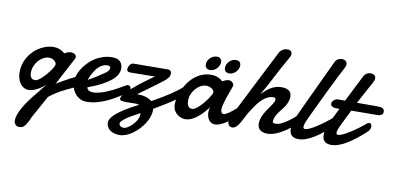

<svg xmlns="http://www.w3.org/2000/svg" viewBox="-83 -908 3002 1461"><g transform="rotate(10 1418.0 -178.0)"><path d="M277.8 -355Q299.3 -355 315.4 -349.6Q331.5 -344.2 342.8 -337.9Q355.5 -330.1 365.2 -320.8Q372.1 -325.2 379.9 -329.1Q386.7 -332.5 395 -335.2Q403.3 -337.9 411.6 -337.9Q433.1 -337.9 444.8 -329.1Q456.5 -320.3 456.5 -308.1Q456.5 -301.8 453.1 -295.4L338.9 -79.1L348.1 -87.4Q405.8 -121.1 442.9 -140.4Q480 -159.7 502 -168.9Q523.9 -178.2 533.4 -180.4Q543 -182.6 545.4 -182.6Q556.6 -182.6 562.7 -174.1Q568.8 -165.5 568.8 -152.8Q568.8 -138.7 560.8 -124Q552.7 -109.4 536.1 -103Q514.2 -91.8 484.9 -78.9Q455.6 -65.9 423.8 -50.3Q392.1 -34.7 360.1 -15.4Q328.1 3.9 300.3 27.3L205.6 198.7Q193.8 226.6 184.3 244.1Q174.8 261.7 165.5 272Q156.2 282.2 146.5 286.1Q136.7 290 124 290Q105 290 94 276.9Q83 263.7 83 245.1Q83 225.6 92.3 199.7Q101.6 173.8 118.4 143.8Q135.3 113.8 159.2 80.8Q183.1 47.9 212.4 13.7L272.9 -63.5Q254.4 -46.4 236.3 -34.2Q218.3 -22 201.7 -14.4Q185.1 -6.8 170.7 -3.4Q156.2 0 145.5 0Q126 0 109.4 -9Q92.8 -18.1 80.8 -34.2Q68.8 -50.3 62 -72.3Q55.2 -94.2 55.2 -120.1Q55.2 -173.8 75.9 -217.3Q96.7 -260.7 129.2 -291.3Q161.6 -321.8 200.9 -338.4Q240.2 -355 277.8 -355ZM259.3 -269Q236.3 -269 214.8 -257.6Q193.4 -246.1 176.8 -227.3Q160.2 -208.5 150.4 -184.1Q140.6 -159.7 140.6 -133.8Q140.6 -126 141.8 -116.9Q143.1 -107.9 147.2 -100.1Q151.4 -92.3 159.4 -87.2Q167.5 -82 181.6 -82Q191.9 -82 205.8 -91.1Q219.7 -100.1 234.6 -114Q249.5 -127.9 263.7 -144.8Q277.8 -161.6 289.3 -177.7Q300.8 -193.8 307.6 -206.8Q314.5 -219.7 314.5 -226.1Q314.5 -236.8 308.6 -244.9Q302.7 -252.9 294.2 -258.3Q285.6 -263.7 276.1 -266.4Q266.6 -269 259.3 -269Z M713.9 -288.1Q711.4 -288.6 709.5 -288.6Q707.5 -288.6 705.1 -288.6Q686.5 -288.6 670.4 -281.2Q654.3 -273.9 640.9 -262Q627.4 -250 616.9 -234.9Q606.4 -219.7 598.1 -204.8Q589.8 -189.9 584.2 -176.3Q578.6 -162.6 575.7 -153.3Q592.8 -162.1 611.1 -173.3Q629.4 -184.6 645.5 -194.8Q661.6 -205.1 673.6 -213.4Q685.5 -221.7 690.4 -224.6Q712.4 -238.3 720.7 -250.2Q729 -262.2 729 -271Q729 -278.3 724.4 -282.7Q719.7 -287.1 713.9 -288.1ZM731.4 -355.5Q772 -355.5 792 -335.9Q812 -316.4 812 -281.7Q812 -261.2 801.3 -238.8Q790.5 -216.3 764.2 -193.1Q737.8 -169.9 693.6 -145.8Q649.4 -121.6 583 -97.2Q585.4 -83 598.1 -75Q610.8 -66.9 631.8 -66.9Q654.3 -66.9 679.9 -73.5Q705.6 -80.1 730.7 -90.3Q755.9 -100.6 779.8 -112.5Q803.7 -124.5 823 -135.3Q842.3 -146 855.2 -153.8Q868.2 -161.6 872.6 -163.6Q877 -166.5 880.6 -167Q884.3 -167.5 887.2 -167.5Q893.1 -167.5 897 -164.8Q900.9 -162.1 903.6 -158.4Q906.2 -154.8 907.2 -150.6Q908.2 -146.5 908.2 -143.6Q908.2 -139.2 907.2 -133.1Q906.2 -127 899.9 -119.1Q897.5 -116.7 883.5 -106Q869.6 -95.2 847.7 -80.6Q825.7 -65.9 796.6 -49.6Q767.6 -33.2 735.1 -19.5Q702.6 -5.9 667.5 3.2Q632.3 12.2 598.1 12.2Q568.8 12.2 546.1 1Q523.4 -10.3 507.6 -29.3Q491.7 -48.3 483.4 -73.2Q475.1 -98.1 475.1 -125.5Q475.1 -146.5 483.4 -171.6Q491.7 -196.8 507.3 -222.2Q522.9 -247.6 545.7 -271.7Q568.4 -295.9 596.7 -314.5Q625 -333 658.9 -344.2Q692.9 -355.5 731.4 -355.5Z M1015.6 41Q1015.6 37.1 1015.6 33.4Q1015.6 29.8 1015.1 25.9Q981 43.5 954.3 59.1Q927.7 74.7 909.4 87.9Q891.1 101.1 881.6 111.6Q872.1 122.1 872.1 128.4Q872.1 141.1 881.6 149.7Q891.1 158.2 908.2 158.2Q921.4 158.2 939.5 147.2Q957.5 136.2 974.1 119.1Q990.7 102.1 1002.7 81.3Q1014.6 60.5 1015.6 41ZM1311.5 -232.4Q1315.4 -235.8 1319.6 -236.6Q1323.7 -237.3 1327.6 -237.8Q1338.9 -237.8 1347.7 -229Q1356.4 -220.2 1356.4 -210Q1356.4 -205.6 1354.7 -202.1Q1353 -198.7 1349.6 -194.8Q1334 -177.2 1312.3 -159.2Q1290.5 -141.1 1261 -120.6Q1231.4 -100.1 1192.9 -76.2Q1154.3 -52.2 1104.5 -22.9Q1104.5 -20 1104.7 -16.8Q1105 -13.7 1105 -10.3Q1105 14.6 1095.5 41Q1085.9 67.4 1069.6 92.8Q1053.2 118.2 1031.5 140.9Q1009.8 163.6 985.6 180.7Q961.4 197.8 936 207.8Q910.6 217.8 887.2 217.8Q863.8 217.8 844.5 212.2Q825.2 206.5 811.5 196Q797.9 185.5 790.5 171.1Q783.2 156.7 783.2 139.2Q783.2 123 794.9 104.5Q806.6 85.9 832 64.7Q857.4 43.5 897.5 18.8Q937.5 -5.9 993.7 -34.7Q985.4 -38.1 976.3 -38.6Q967.3 -39.1 959 -39.1Q947.8 -39.1 933.1 -38.6Q918.5 -38.1 903.3 -38.1Q891.6 -38.1 880.9 -38.6Q870.1 -39.1 861.6 -40.5Q853 -42 848.1 -45.2Q843.3 -48.3 843.3 -53.7Q843.3 -64 848.6 -75Q854 -85.9 868.4 -101.3Q882.8 -116.7 907.5 -138.4Q932.1 -160.2 970.7 -191.4L1074.7 -268.1Q1071.3 -268.1 1021.5 -266.6Q971.7 -265.1 882.3 -265.1Q869.6 -265.1 863.8 -272Q857.9 -278.8 857.9 -285.2Q858.4 -292.5 861.1 -301.3Q863.8 -310.1 868.7 -317.6Q873.5 -325.2 880.6 -330.6Q887.7 -335.9 897 -335.9Q906.7 -335.9 928.7 -336.2Q950.7 -336.4 978.5 -336.4Q1006.3 -336.4 1036.6 -336.9Q1066.9 -337.4 1093.3 -337.4Q1119.6 -337.4 1138.7 -337.6Q1157.7 -337.9 1163.6 -337.9Q1172.4 -337.9 1177.7 -335Q1183.1 -332 1186 -327.6Q1189 -323.2 1189.9 -318.1Q1190.9 -313 1190.9 -308.6Q1190.9 -299.8 1187.3 -291Q1183.6 -282.2 1175.5 -272.5Q1167.5 -262.7 1154.3 -251.7Q1141.1 -240.7 1122.6 -227.1Q1119.1 -224.6 1110.6 -218.3Q1102.1 -211.9 1090.3 -203.4Q1078.6 -194.8 1064.7 -184.6Q1050.8 -174.3 1037.1 -164.1Q1004.4 -140.1 965.3 -111.3H975.6Q1006.8 -111.3 1034.2 -102.5Q1061.5 -93.8 1080.1 -78.6Q1121.6 -101.6 1156 -122.1Q1190.4 -142.6 1218.5 -161.4Q1246.6 -180.2 1269.5 -197.8Q1292.5 -215.3 1311.5 -232.4Z M1474.1 -266.6Q1451.2 -266.6 1429.7 -254.9Q1408.2 -243.2 1391.6 -224.1Q1375 -205.1 1365.2 -181.4Q1355.5 -157.7 1355.5 -133.8Q1355.5 -124 1356.7 -113.5Q1357.9 -103 1362.3 -94.2Q1366.7 -85.4 1374.8 -79.6Q1382.8 -73.7 1396.5 -73.7Q1407.2 -73.7 1421.6 -83.3Q1436 -92.8 1451.4 -107.7Q1466.8 -122.6 1481.4 -140.4Q1496.1 -158.2 1507.8 -175.3Q1519.5 -192.4 1526.9 -206.1Q1534.2 -219.7 1534.2 -226.1Q1534.2 -235.4 1527.8 -242.9Q1521.5 -250.5 1512.2 -255.9Q1502.9 -261.2 1492.4 -263.9Q1481.9 -266.6 1474.1 -266.6ZM1812.5 -140.6Q1803.7 -132.3 1789.1 -117.7Q1774.4 -103 1755.6 -85.9Q1736.8 -68.8 1715.6 -51.5Q1694.3 -34.2 1672.1 -20Q1649.9 -5.9 1628.4 3.2Q1606.9 12.2 1587.9 12.2Q1570.8 12.2 1558.6 4.9Q1546.4 -2.4 1538.3 -14.2Q1530.3 -25.9 1526.4 -40.8Q1522.5 -55.7 1522.5 -71.3Q1522.5 -81.5 1523.9 -91.6Q1525.4 -101.6 1528.8 -110.4Q1513.7 -89.8 1494.4 -68.1Q1475.1 -46.4 1452.9 -28.6Q1430.7 -10.7 1406.5 0.7Q1382.3 12.2 1357.4 12.2Q1344.7 12.2 1327.9 7.1Q1311 2 1295.9 -9.8Q1280.8 -21.5 1270.5 -40Q1260.3 -58.6 1260.3 -85.4Q1260.3 -105.5 1266.4 -133.3Q1272.5 -161.1 1284.9 -191.2Q1297.4 -221.2 1316.7 -250.5Q1335.9 -279.8 1362.3 -303Q1388.7 -326.2 1422.4 -340.6Q1456.1 -355 1497.6 -355Q1519 -355 1535.2 -349.6Q1551.3 -344.2 1562.5 -337.9Q1575.2 -330.1 1585 -320.8Q1593.3 -325.2 1602.1 -329.1Q1609.4 -332.5 1617.4 -335.2Q1625.5 -337.9 1631.3 -337.9Q1649.9 -337.9 1661.6 -327.6Q1673.3 -317.4 1673.3 -305.2Q1673.3 -301.8 1672.9 -299.8Q1670.4 -290.5 1665.3 -276.4Q1660.2 -262.2 1653.8 -244.9Q1647.5 -227.5 1640.9 -208.7Q1634.3 -189.9 1628.9 -171.9Q1623.5 -153.8 1620.1 -137.9Q1616.7 -122.1 1616.7 -110.8Q1616.7 -96.2 1621.6 -86.7Q1626.5 -77.1 1638.2 -77.1Q1645.5 -77.1 1655.5 -81.8Q1665.5 -86.4 1677.2 -94.2Q1689 -102.1 1701.4 -112.1Q1713.9 -122.1 1725.6 -132.3Q1752.9 -156.7 1783.7 -188Q1791.5 -194.3 1798.8 -194.3Q1808.6 -194.3 1815.2 -184.8Q1821.8 -175.3 1821.8 -163.6Q1821.8 -149.9 1812.5 -140.6ZM1550.8 -450.7Q1548.3 -438.5 1541.5 -427.2Q1534.7 -416 1525.1 -407.5Q1515.6 -398.9 1503.7 -393.8Q1491.7 -388.7 1479.5 -388.7Q1461.4 -388.7 1450.9 -398.7Q1440.4 -408.7 1440.4 -425.3Q1440.4 -440.4 1446.8 -453.9Q1453.1 -467.3 1463.4 -477.1Q1473.6 -486.8 1487.1 -492.7Q1500.5 -498.5 1514.6 -498.5Q1532.7 -498.5 1542.2 -488.5Q1551.8 -478.5 1551.8 -461.9Q1551.8 -459.5 1551.5 -456.5Q1551.3 -453.6 1550.8 -450.7ZM1698.7 -450.7Q1696.3 -438.5 1689.5 -427.2Q1682.6 -416 1673.1 -407.5Q1663.6 -398.9 1651.6 -393.8Q1639.6 -388.7 1627.4 -388.7Q1609.4 -388.7 1598.9 -398.7Q1588.4 -408.7 1588.4 -425.3Q1588.4 -440.4 1594.7 -453.9Q1601.1 -467.3 1611.3 -477.1Q1621.6 -486.8 1635 -492.7Q1648.4 -498.5 1662.6 -498.5Q1680.7 -498.5 1690.2 -488.5Q1699.7 -478.5 1699.7 -461.9Q1699.7 -459.5 1699.5 -456.5Q1699.2 -453.6 1698.7 -450.7Z M1703.1 -77.1Q1714.8 -102.1 1730 -132.6Q1745.1 -163.1 1760.5 -193.1Q1775.9 -223.1 1789.6 -250.2Q1803.2 -277.3 1812.5 -296.4L1973.6 -613.3Q1976.6 -619.6 1982.7 -625.5Q1988.8 -631.3 1996.6 -636Q2004.4 -640.6 2013.2 -643.3Q2022 -646 2030.8 -646Q2052.2 -646 2060.5 -637.9Q2068.8 -629.9 2068.8 -618.2Q2068.8 -607.4 2063.5 -595.5Q2058.1 -583.5 2051.3 -573.2Q2029.8 -536.6 2010 -499.3Q1990.2 -461.9 1970.5 -424.1Q1950.7 -386.2 1930.7 -348.9Q1910.6 -311.5 1888.7 -274.9Q1902.3 -288.1 1917.7 -302.2Q1933.1 -316.4 1951.2 -328.1Q1969.2 -339.8 1990.7 -347.4Q2012.2 -355 2038.6 -355Q2054.2 -355 2068.4 -352.1Q2082.5 -349.1 2093.3 -342.5Q2104 -335.9 2110.4 -324.5Q2116.7 -313 2116.7 -296.4Q2116.7 -274.4 2110.1 -256.1Q2103.5 -237.8 2093.3 -221.4Q2083 -205.1 2070.8 -190.2Q2058.6 -175.3 2047.6 -159.9Q2036.6 -144.5 2028.6 -127.9Q2020.5 -111.3 2018.6 -91.8Q2018.6 -90.8 2018.3 -89.8Q2018.1 -88.9 2018.1 -87.9Q2018.1 -78.1 2024.7 -75.7Q2031.2 -73.2 2041.5 -73.2Q2054.7 -73.2 2069.8 -78.4Q2085 -83.5 2100.3 -92Q2115.7 -100.6 2131.1 -111.3Q2146.5 -122.1 2160.4 -133.3Q2174.3 -144.5 2186 -155Q2197.8 -165.5 2206.1 -173.3Q2210.4 -177.2 2215.3 -179.2Q2220.2 -181.2 2224.6 -181.2Q2233.4 -181.2 2239.5 -174.6Q2245.6 -168 2245.6 -156.7Q2245.6 -146.5 2238.5 -133.3Q2231.4 -120.1 2214.4 -106.9Q2187.5 -83.5 2159.7 -62Q2131.8 -40.5 2103.5 -23.9Q2075.2 -7.3 2047.1 2.4Q2019 12.2 1992.2 12.2Q1957.5 12.2 1936.5 -3.7Q1915.5 -19.5 1915.5 -53.7Q1915.5 -78.6 1924.1 -100.8Q1932.6 -123 1945.1 -143.8Q1957.5 -164.6 1971.7 -183.8Q1985.8 -203.1 1996.6 -221.7Q2002.4 -230 2005.6 -237.1Q2008.8 -244.1 2008.8 -252.4Q2008.8 -259.8 2004.9 -264.4Q2001 -269 1992.7 -269Q1963.9 -269 1939.5 -254.9Q1915 -240.7 1894.5 -218.8Q1874 -196.8 1856.4 -170.7Q1838.9 -144.5 1823.7 -120.6Q1816.9 -109.9 1809.8 -95.9Q1802.7 -82 1795.2 -67.4Q1787.6 -52.7 1779.3 -38.3Q1771 -23.9 1762 -12.7Q1752.9 -1.5 1742.9 5.4Q1732.9 12.2 1722.2 12.2Q1705.1 12.2 1695.8 2.2Q1686.5 -7.8 1686.5 -22.9Q1686.5 -34.2 1690.4 -46.6Q1694.3 -59.1 1703.1 -77.1Z M2270.5 -141.1Q2265.1 -129.9 2260 -115Q2254.9 -100.1 2254.9 -88.4Q2254.9 -81.1 2257.8 -76.7Q2260.7 -72.3 2269 -72.3Q2279.3 -72.3 2294.7 -78.4Q2310.1 -84.5 2327.9 -94.5Q2345.7 -104.5 2365 -117.4Q2384.3 -130.4 2403.3 -144.3Q2422.4 -158.2 2439.7 -172.1Q2457 -186 2470.7 -197.8Q2474.6 -201.2 2480 -202.6Q2485.4 -204.1 2489.3 -204.1Q2499 -204.1 2505.4 -197.3Q2511.7 -190.4 2511.7 -179.2Q2511.7 -168.9 2504.9 -156.2Q2498 -143.6 2481 -131.3Q2449.7 -102.5 2418 -76.7Q2386.2 -50.8 2354.7 -31Q2323.2 -11.2 2292.2 0.5Q2261.2 12.2 2231.9 12.2Q2211.9 12.2 2198.5 6.8Q2185.1 1.5 2177 -7.8Q2168.9 -17.1 2165.5 -29.8Q2162.1 -42.5 2162.1 -56.6Q2162.1 -80.6 2169.2 -105.7Q2176.3 -130.9 2186 -151.9Q2203.1 -189.9 2220.7 -227.5Q2238.3 -265.1 2252.9 -296.4L2400.9 -611.3Q2409.7 -630.4 2424.6 -638.2Q2439.5 -646 2454.6 -646Q2469.7 -646 2482.2 -637.7Q2494.6 -629.4 2494.6 -610.8Q2494.6 -602.1 2490.5 -592.3Q2486.3 -582.5 2480 -571.3Q2467.8 -548.3 2450.9 -515.1Q2434.1 -481.9 2414.8 -442.9Q2395.5 -403.8 2375.2 -361.6Q2355 -319.3 2335.7 -279.3Q2316.4 -239.3 2299.6 -203.4Q2282.7 -167.5 2270.5 -141.1Z M2591.8 -271.5Q2573.7 -236.3 2557.6 -202.9Q2541.5 -169.4 2527.3 -141.1Q2521.5 -129.4 2515.9 -114Q2510.3 -98.6 2510.3 -86.9Q2510.3 -80.1 2513.4 -76.2Q2516.6 -72.3 2523.9 -72.3Q2534.2 -72.3 2549.8 -78.4Q2565.4 -84.5 2583.5 -94.5Q2601.6 -104.5 2621.6 -117.4Q2641.6 -130.4 2660.9 -144.3Q2680.2 -158.2 2697.8 -172.1Q2715.3 -186 2729 -197.8Q2736.8 -203.1 2743.7 -203.1Q2752 -203.1 2757.3 -195.8Q2762.7 -188.5 2762.7 -177.2Q2762.7 -166 2757.3 -154.3Q2752 -142.6 2737.8 -131.3Q2706.1 -102.5 2673.6 -76.7Q2641.1 -50.8 2609.1 -31Q2577.1 -11.2 2545.9 0.5Q2514.6 12.2 2485.4 12.2Q2465.8 12.2 2452.6 7.1Q2439.5 2 2431.4 -7.1Q2423.3 -16.1 2419.9 -28.1Q2416.5 -40 2416.5 -53.7Q2416.5 -78.1 2424.8 -104.5Q2433.1 -130.9 2443.4 -151.9Q2458 -182.1 2472.4 -211.9Q2486.8 -241.7 2500.5 -269H2479.5Q2452.1 -269 2441.9 -277.8Q2431.6 -286.6 2431.6 -297.9Q2431.6 -302.7 2434.8 -309.8Q2438 -316.9 2444.1 -323Q2450.2 -329.1 2459 -333.5Q2467.8 -337.9 2479 -337.9H2531.7L2634.8 -542.5Q2644.5 -561 2658.9 -569.1Q2673.3 -577.1 2689 -577.1Q2703.6 -577.1 2715.8 -569.3Q2728 -561.5 2728 -543.5Q2728 -534.2 2723.9 -524.7Q2719.7 -515.1 2712.9 -502.4Q2708.5 -494.1 2702.1 -482.7Q2695.8 -471.2 2688.7 -458.3Q2681.6 -445.3 2674.1 -431.2Q2666.5 -417 2659.2 -403.8Q2642.6 -372.6 2624 -337.9H2783.2Q2794.9 -337.9 2804.7 -336.7Q2814.5 -335.4 2821.5 -331.8Q2828.6 -328.1 2832.5 -321.8Q2836.4 -315.4 2836.4 -304.7Q2836.4 -299.3 2834.7 -293.9Q2833 -288.6 2828.4 -284.2Q2823.7 -279.8 2815.7 -276.9Q2807.6 -273.9 2794.9 -272.9Z"/></g></svg>

Font: Damion
Style: Regular
Weight: 400
Foundry: vernon adams
Version: Version 1.000